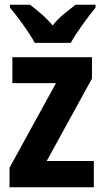

<svg xmlns="http://www.w3.org/2000/svg" viewBox="-20 -879 435 806"><path d="M126 -699H277C300 -741 349 -808 381 -847V-859H297C269 -836 231 -811 201 -772C171 -809 132 -839 106 -859H22V-847C54 -809 105 -739 126 -699ZM374 -93V-203H176L366 -549V-639H32V-530H215L20 -175V-93Z"/></svg>

Font: Noto Sans Kannada UI Condensed
Style: Bold
Weight: 700
Width: 3
Designer: Jelle Bosma - Monotype Design Team
Foundry: Monotype Imaging Inc.
Version: Version 2.005